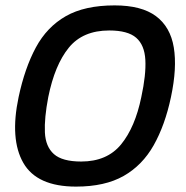

<svg xmlns="http://www.w3.org/2000/svg" viewBox="-20 -674 691 712"><path d="M262 18Q117 18 66.5 -70Q16 -158 49 -314Q72 -422 113 -498Q154 -574 224 -614Q294 -654 405 -654Q505 -654 558.5 -614Q612 -574 624.5 -498Q637 -422 614 -314Q592 -210 550 -135.5Q508 -61 438.5 -21.5Q369 18 262 18ZM281 -75Q377 -75 429 -138.5Q481 -202 504 -314Q522 -397 519 -452Q516 -507 485 -534Q454 -561 385 -561Q287 -561 235 -497Q183 -433 159 -314Q144 -236 146.5 -183Q149 -130 180 -102.5Q211 -75 281 -75Z"/></svg>

Font: Kanit
Style: Italic
Weight: 400
Italic angle: -12°
Designer: Katatrad Team
Foundry: CadsonDemak
Version: Version 2.000; ttfautohint (v1.8.3)